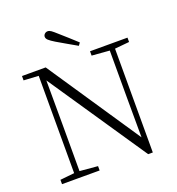

<svg xmlns="http://www.w3.org/2000/svg" viewBox="-163 -1064 1113 1204"><g transform="rotate(-20 394.0 -462.0)"><path d="M456 -797 443 -779Q410 -798 377.5 -816.5Q345 -835 313 -854Q285 -871 273 -882Q261 -893 261 -905Q261 -916 269.5 -924Q278 -932 290 -932Q301 -932 313 -923.5Q325 -915 348 -894Q374 -872 401 -847Q428 -822 456 -797ZM47 0V-29L153 -40H172L298 -29V0ZM142 0V-701H177L178 -343V0ZM497 -694V-723H747V-694L642 -684H624ZM619 8 169 -657 167 -658 147 -688 43 -694V-723H201L633 -80L616 -74L615 -373V-723H650V8Z"/></g></svg>

Font: Noto Serif HK
Style: Regular
Weight: 200
Designer: Ryoko NISHIZUKA 西塚涼子 (kana & ideographs); Frank Grießhammer (Latin, Greek & Cyrillic); Wenlong ZHANG 张文龙 (bopomofo); San
Foundry: Adobe
Version: Version 2.001;hotconv 1.1.0;makeotfexe 2.6.0